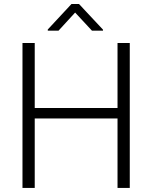

<svg xmlns="http://www.w3.org/2000/svg" viewBox="-20 -922 748 942"><path d="M150.4 -710.9V-392.1H556.6V-710.9H616.7V0H556.6V-340.8H150.4V0H90.3V-710.9ZM367.7 -902.3 485.4 -776.4V-771.5H431.2L348.6 -860.4L267.1 -771.5H214.4V-777.3L330.6 -902.3Z"/></svg>

Font: Vazirmatn UI FD ExtraLight
Style: Regular
Weight: 200
Designer: Saber Rastikerdar
Foundry: Saber Rastikerdar
Version: Version 33.003